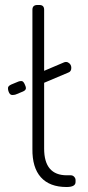

<svg xmlns="http://www.w3.org/2000/svg" viewBox="-20 -750 353 770"><path d="M130 -730H138Q157 -730 157 -711V-466L237 -500Q245 -503 252 -500Q266 -493 266 -478Q266 -463 254 -459L157 -418V-154Q157 -47 248 -47H264Q272 -47 277.5 -41Q283 -35 283 -28V-20Q283 0 247 0Q179 0 144 -39Q109 -78 110 -153V-711Q110 -730 130 -730ZM54 -423Q59 -425 66 -425Q73 -425 78.5 -413.5Q84 -402 84 -397Q84 -388 72 -383L43 -371Q37 -369 29 -369Q19 -369 14 -384Q12 -389 12 -397Q12 -405 25 -411Z"/></svg>

Font: Text Me One
Style: Regular
Weight: 400
Designer: Julia Petretta
Foundry: Julia Petretta
Version: Version 1.003